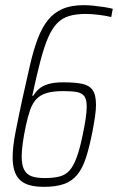

<svg xmlns="http://www.w3.org/2000/svg" viewBox="-20 -716 457 744"><path d="M151 8Q118 8 94.5 1.5Q71 -5 56.5 -19.5Q42 -34 35.5 -55.5Q29 -77 29 -107Q29 -146 40 -203Q51 -260 67 -334Q83 -407 96.5 -465Q110 -523 126.5 -566.5Q143 -610 166 -638.5Q189 -667 222.5 -681.5Q256 -696 304 -696Q321 -696 341 -694Q361 -692 381 -689Q401 -686 417 -682L411 -650Q391 -655 363 -658.5Q335 -662 312 -662Q275 -662 248 -654Q221 -646 201.5 -626Q182 -606 166.5 -570.5Q151 -535 136.5 -479.5Q122 -424 105 -345H109Q118 -360 131 -371.5Q144 -383 166.5 -390Q189 -397 225 -397Q269 -397 297 -391.5Q325 -386 338.5 -367.5Q352 -349 352 -310Q352 -291 348.5 -266.5Q345 -242 339 -210Q327 -148 313.5 -106Q300 -64 279.5 -39Q259 -14 228 -3Q197 8 151 8ZM153 -26Q187 -26 210.5 -32Q234 -38 249.5 -55.5Q265 -73 277 -105.5Q289 -138 300 -191Q308 -229 312 -256.5Q316 -284 316 -303Q316 -331 306.5 -343.5Q297 -356 277 -359.5Q257 -363 225 -363Q186 -363 161 -355.5Q136 -348 121 -332Q106 -316 97 -290.5Q88 -265 80 -228Q72 -190 68 -160.5Q64 -131 64 -109Q64 -77 73.5 -58.5Q83 -40 102.5 -33Q122 -26 153 -26Z"/></svg>

Font: Saira Condensed Thin
Style: Italic
Weight: 250
Width: 3
Italic angle: -12°
Designer: Hector Gatti with collaboration of the Omnibus-Type team
Foundry: Omnibus-Type
Version: Version 1.101